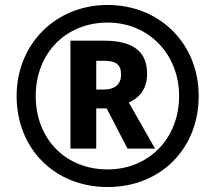

<svg xmlns="http://www.w3.org/2000/svg" viewBox="-20 -744 868 774"><path d="M414 10C627 10 781 -144 781 -357C781 -570 622 -724 414 -724C203 -724 47 -565 47 -357C47 -144 201 10 414 10ZM414 -61C244 -61 124 -184 124 -357C124 -530 246 -653 414 -653C580 -653 702 -525 702 -357C702 -184 578 -61 414 -61ZM264 -145H368V-307H410L494 -145H605L499 -331C539 -348 573 -382 573 -447C573 -532 522 -580 399 -580H264ZM398 -383H368V-499H398C446 -499 468 -485 468 -444C468 -404 443 -383 398 -383Z"/></svg>

Font: Noto Sans Arabic ExtBd
Style: Regular
Weight: 800
Designer: Monotype Design Team, Nadine Chahine, Nizar Qandah and Khaled Hosny
Foundry: Monotype Imaging Inc.
Version: Version 2.012